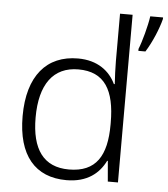

<svg xmlns="http://www.w3.org/2000/svg" viewBox="-54 -809 758 867"><g transform="rotate(5 325.0 -375.0)"><path d="M279 10C374 10 427 -36 455 -93H458L466 0H512V-760H455V-545C455 -514 457 -472 459 -441H455C428 -498 373 -542 284 -542C142 -542 57 -444 57 -261C57 -83 137 10 279 10ZM650 -753V-760H592C586 -717 566 -643 552 -609V-600H584C613 -646 639 -709 650 -753ZM286 -39C171 -39 116 -116 116 -260C116 -410 176 -493 290 -493C409 -493 456 -413 456 -266V-257C456 -116 409 -39 286 -39Z"/></g></svg>

Font: Noto Sans Ethiopic Light
Style: Regular
Weight: 300
Designer: Monotype Design Team
Foundry: Monotype Imaging Inc.
Version: Version 2.102